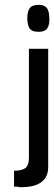

<svg xmlns="http://www.w3.org/2000/svg" viewBox="-20 -620 228 807"><path d="M187.5 -537.1Q187.5 -512.7 177.7 -499.5Q168 -486.3 142.6 -486.3Q112.3 -486.3 103.5 -502Q94.7 -517.6 94.7 -543.9Q94.7 -570.3 104.5 -585Q114.3 -599.6 142.6 -599.6Q157.2 -599.6 166.5 -594.7Q175.8 -589.8 180.2 -581.1Q184.6 -572.3 186 -561Q187.5 -549.8 187.5 -537.1ZM182.6 81.1Q182.6 106.4 173.3 123Q164.1 139.6 147.9 149.4Q131.8 159.2 111.3 163.1Q90.8 167 69.3 167Q61.5 167 54.2 165Q46.9 163.1 39.1 165V97.7Q70.3 97.7 85.9 86.9Q101.6 76.2 101.6 42V-415H182.6Z"/></svg>

Font: RIT TN Joy
Style: Bold
Weight: 700
Designer: Hussain K H
Foundry: Rachana Institute of Typography
Version: 1.6.2